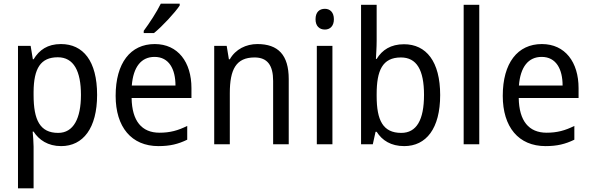

<svg xmlns="http://www.w3.org/2000/svg" viewBox="-20 -852 3218 1046"><path d="M312 -612C239 -612 194 -580 163 -529H159L147 -602H78V174H163V-53C163 -77 160 -111 158 -135H163C192 -90 241 -56 313 -56C433 -56 509 -154 509 -335C509 -520 433 -612 312 -612ZM295 -540C382 -540 421 -464 421 -335C421 -208 381 -128 297 -128C198 -128 163 -198 163 -334V-352C164 -479 201 -540 295 -540Z M959 -822V-832H856C834 -787 795 -727 763 -684V-672H819C864 -708 934 -784 959 -822ZM823 -612C691 -612 610 -509 610 -330C610 -160 696 -56 843 -56C906 -56 951 -67 1000 -91V-166C950 -141 906 -129 849 -129C752 -129 699 -193 697 -318H1023V-372C1023 -513 950 -612 823 -612ZM822 -542C901 -542 936 -475 936 -386H698C706 -487 749 -542 822 -542Z M1382 -612C1321 -612 1263 -584 1232 -529H1227L1215 -602H1147V-66H1232V-344C1232 -474 1266 -539 1367 -539C1437 -539 1468 -496 1468 -411V-66H1553V-421C1553 -553 1495 -612 1382 -612Z M1750 -804C1720 -804 1699 -786 1699 -747C1699 -710 1720 -691 1750 -691C1778 -691 1799 -710 1799 -747C1799 -785 1778 -804 1750 -804ZM1791 -602H1706V-66H1791Z M2032 -629V-826H1947V-66H2011L2026 -134H2032C2062 -87 2110 -56 2182 -56C2302 -56 2378 -152 2378 -334C2378 -517 2302 -611 2181 -611C2109 -611 2062 -580 2032 -531H2028C2029 -556 2032 -593 2032 -629ZM2164 -539C2250 -539 2290 -471 2290 -335C2290 -198 2249 -128 2166 -128C2066 -128 2032 -197 2032 -329V-339C2032 -467 2063 -539 2164 -539Z M2591 -66V-826H2506V-66Z M2932 -612C2800 -612 2719 -509 2719 -330C2719 -160 2805 -56 2952 -56C3015 -56 3060 -67 3109 -91V-166C3059 -141 3015 -129 2958 -129C2861 -129 2808 -193 2806 -318H3132V-372C3132 -513 3059 -612 2932 -612ZM2931 -542C3010 -542 3045 -475 3045 -386H2807C2815 -487 2858 -542 2931 -542Z"/></svg>

Font: Noto Sans Malayalam UI SemiCondensed
Style: Regular
Weight: 400
Width: 4
Designer: Jelle Bosma - Monotype Design Team
Foundry: Monotype Imaging Inc.
Version: Version 2.104